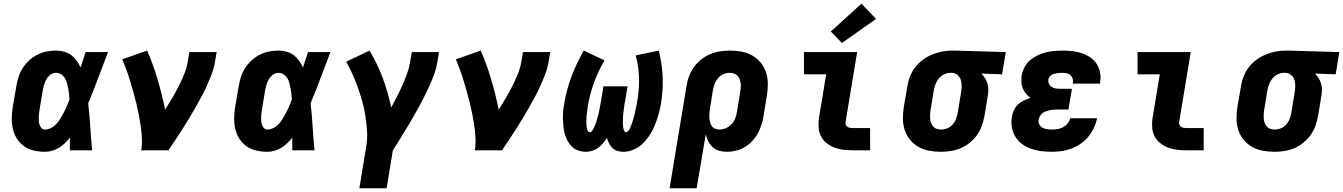

<svg xmlns="http://www.w3.org/2000/svg" viewBox="-20 -811 7247 1036"><path d="M223 8Q193 8 163.5 1.5Q134 -5 110.5 -21.5Q87 -38 71.5 -62.5Q56 -87 49.5 -115.5Q43 -144 43.5 -174.5Q44 -205 49 -235L68 -345Q72 -371 80 -396Q88 -421 102.5 -443.5Q117 -466 137.5 -485Q158 -504 182 -516Q206 -528 231.5 -533Q257 -538 283 -538Q305 -538 326.5 -532Q348 -526 364.5 -513.5Q381 -501 393.5 -483.5Q406 -466 415 -447Q422 -468 428.5 -488.5Q435 -509 442 -530H563Q536 -461 510.5 -392Q485 -323 456 -254Q463 -191 467 -127.5Q471 -64 477 0H357Q357 -17 357 -34Q357 -51 357 -68Q344 -52 329.5 -38Q315 -24 297.5 -13.5Q280 -3 261 2.5Q242 8 223 8ZM223 -112Q236 -112 249 -117.5Q262 -123 273 -132Q284 -141 292.5 -152Q301 -163 308 -175Q315 -187 321.5 -199Q328 -211 334 -223.5Q340 -236 345 -249Q350 -262 355 -274Q354 -289 352.5 -304Q351 -319 348 -333.5Q345 -348 341.5 -362.5Q338 -377 330.5 -389Q323 -401 310.5 -409.5Q298 -418 283 -418Q267 -418 253.5 -408.5Q240 -399 231.5 -385Q223 -371 218.5 -356Q214 -341 211 -326L193 -216Q191 -205 190 -195Q189 -185 189 -174.5Q189 -164 190 -154Q191 -144 194.5 -134.5Q198 -125 205.5 -118.5Q213 -112 223 -112Z M742 0Q747 -32 745.5 -65Q744 -98 739.5 -129.5Q735 -161 729 -192Q723 -223 715.5 -253.5Q708 -284 699.5 -314Q691 -344 682 -374Q673 -404 662.5 -433Q652 -462 640 -491L774 -538Q807 -462 830.5 -382Q854 -302 871 -219Q890 -250 908.5 -281Q927 -312 943.5 -344.5Q960 -377 973.5 -410Q987 -443 993 -477L1002 -530H1149L1140 -477Q1135 -445 1123 -413.5Q1111 -382 1097.5 -351.5Q1084 -321 1068 -291Q1052 -261 1035 -231.5Q1018 -202 1000.5 -172.5Q983 -143 964.5 -114.5Q946 -86 927 -57Q908 -28 889 0Z M1423 8Q1393 8 1363.5 1.5Q1334 -5 1310.5 -21.5Q1287 -38 1271.5 -62.5Q1256 -87 1249.5 -115.5Q1243 -144 1243.5 -174.5Q1244 -205 1249 -235L1268 -345Q1272 -371 1280 -396Q1288 -421 1302.5 -443.5Q1317 -466 1337.5 -485Q1358 -504 1382 -516Q1406 -528 1431.5 -533Q1457 -538 1483 -538Q1505 -538 1526.5 -532Q1548 -526 1564.5 -513.5Q1581 -501 1593.5 -483.5Q1606 -466 1615 -447Q1622 -468 1628.5 -488.5Q1635 -509 1642 -530H1763Q1736 -461 1710.5 -392Q1685 -323 1656 -254Q1663 -191 1667 -127.5Q1671 -64 1677 0H1557Q1557 -17 1557 -34Q1557 -51 1557 -68Q1544 -52 1529.5 -38Q1515 -24 1497.5 -13.5Q1480 -3 1461 2.5Q1442 8 1423 8ZM1423 -112Q1436 -112 1449 -117.5Q1462 -123 1473 -132Q1484 -141 1492.5 -152Q1501 -163 1508 -175Q1515 -187 1521.5 -199Q1528 -211 1534 -223.5Q1540 -236 1545 -249Q1550 -262 1555 -274Q1554 -289 1552.5 -304Q1551 -319 1548 -333.5Q1545 -348 1541.5 -362.5Q1538 -377 1530.5 -389Q1523 -401 1510.5 -409.5Q1498 -418 1483 -418Q1467 -418 1453.5 -408.5Q1440 -399 1431.5 -385Q1423 -371 1418.5 -356Q1414 -341 1411 -326L1393 -216Q1391 -205 1390 -195Q1389 -185 1389 -174.5Q1389 -164 1390 -154Q1391 -144 1394.5 -134.5Q1398 -125 1405.5 -118.5Q1413 -112 1423 -112Z M1919 205 1956 -20Q1963 -61 1960.5 -102Q1958 -143 1952 -183Q1946 -223 1935.5 -261Q1925 -299 1912 -336Q1899 -373 1883 -408.5Q1867 -444 1848 -478L1974 -538Q2016 -468 2045 -390.5Q2074 -313 2091 -231Q2107 -260 2122.5 -290.5Q2138 -321 2151.5 -351.5Q2165 -382 2176.5 -413.5Q2188 -445 2193 -477L2202 -530H2349L2340 -477Q2333 -435 2316.5 -393.5Q2300 -352 2280.5 -312Q2261 -272 2239.5 -232.5Q2218 -193 2195 -154Q2172 -115 2148 -76.5Q2124 -38 2100 0L2066 205Z M2542 0Q2547 -32 2545.5 -65Q2544 -98 2539.5 -129.5Q2535 -161 2529 -192Q2523 -223 2515.5 -253.5Q2508 -284 2499.5 -314Q2491 -344 2482 -374Q2473 -404 2462.5 -433Q2452 -462 2440 -491L2574 -538Q2607 -462 2630.5 -382Q2654 -302 2671 -219Q2690 -250 2708.5 -281Q2727 -312 2743.5 -344.5Q2760 -377 2773.5 -410Q2787 -443 2793 -477L2802 -530H2949L2940 -477Q2935 -445 2923 -413.5Q2911 -382 2897.5 -351.5Q2884 -321 2868 -291Q2852 -261 2835 -231.5Q2818 -202 2800.5 -172.5Q2783 -143 2764.5 -114.5Q2746 -86 2727 -57Q2708 -28 2689 0Z M3141 8Q3120 8 3100 1Q3080 -6 3066 -19.5Q3052 -33 3042.5 -51Q3033 -69 3027.5 -88Q3022 -107 3020 -127.5Q3018 -148 3017.5 -169.5Q3017 -191 3019 -212.5Q3021 -234 3025 -255Q3031 -291 3041 -328Q3051 -365 3064.5 -400.5Q3078 -436 3094.5 -470.5Q3111 -505 3130 -538L3242 -485Q3225 -457 3211 -427Q3197 -397 3185.5 -366Q3174 -335 3165.5 -302.5Q3157 -270 3152 -239Q3151 -231 3150 -223.5Q3149 -216 3148 -208.5Q3147 -201 3146 -193.5Q3145 -186 3144.5 -178.5Q3144 -171 3144 -163.5Q3144 -156 3144 -148.5Q3144 -141 3144.5 -133.5Q3145 -126 3146.5 -119Q3148 -112 3151.5 -105Q3155 -98 3162 -98Q3170 -98 3175 -105Q3180 -112 3183.5 -119Q3187 -126 3190 -133Q3193 -140 3195.5 -147.5Q3198 -155 3200 -162Q3202 -169 3204 -176.5Q3206 -184 3208 -191.5Q3210 -199 3211.5 -206Q3213 -213 3214.5 -220.5Q3216 -228 3217.5 -235.5Q3219 -243 3220 -250.5Q3221 -258 3223 -265L3236 -345H3366L3353 -265Q3351 -258 3350 -250.5Q3349 -243 3348 -235.5Q3347 -228 3346 -220.5Q3345 -213 3344 -206Q3343 -199 3342.5 -191.5Q3342 -184 3341.5 -176.5Q3341 -169 3341 -161.5Q3341 -154 3341 -147Q3341 -140 3341.5 -133Q3342 -126 3343.5 -119Q3345 -112 3348 -105Q3351 -98 3358 -98Q3365 -98 3369.5 -104Q3374 -110 3377.5 -116Q3381 -122 3383.5 -128Q3386 -134 3388 -140.5Q3390 -147 3392.5 -153.5Q3395 -160 3396.5 -166Q3398 -172 3400 -178.5Q3402 -185 3403.5 -191.5Q3405 -198 3406.5 -204.5Q3408 -211 3409 -217Q3410 -223 3411.5 -229.5Q3413 -236 3414.5 -242.5Q3416 -249 3417 -255.5Q3418 -262 3419 -268Q3424 -299 3426.5 -330.5Q3429 -362 3428 -393Q3427 -424 3422.5 -453.5Q3418 -483 3410 -512L3535 -538Q3543 -503 3548.5 -468Q3554 -433 3555.5 -397.5Q3557 -362 3555 -327Q3553 -292 3547 -255Q3542 -226 3534.5 -198Q3527 -170 3516 -142Q3505 -114 3489 -87.5Q3473 -61 3451 -39Q3429 -17 3400.5 -4.5Q3372 8 3343 8Q3326 8 3310.5 3Q3295 -2 3284 -13Q3273 -24 3266 -38Q3259 -52 3255 -67Q3245 -52 3233.5 -38Q3222 -24 3207 -13Q3192 -2 3175 3Q3158 8 3141 8Z M3593 205 3684 -345Q3688 -372 3697.5 -398.5Q3707 -425 3723.5 -448Q3740 -471 3763 -489.5Q3786 -508 3812 -519Q3838 -530 3865.5 -534Q3893 -538 3920 -538Q3952 -538 3983 -532Q4014 -526 4040 -511Q4066 -496 4085 -472.5Q4104 -449 4113.5 -420Q4123 -391 4123 -359Q4123 -327 4118 -295L4100 -185Q4096 -161 4088.5 -137Q4081 -113 4068.5 -90.5Q4056 -68 4038 -49Q4020 -30 3998 -17Q3976 -4 3951.5 2Q3927 8 3903 8Q3881 8 3861 2.5Q3841 -3 3826 -16.5Q3811 -30 3802 -48Q3793 -66 3788 -86L3739 205ZM3861 -112Q3878 -112 3895.5 -119Q3913 -126 3926 -139.5Q3939 -153 3946 -170Q3953 -187 3956 -204L3974 -314Q3976 -326 3977 -338Q3978 -350 3976.5 -361.5Q3975 -373 3971 -384Q3967 -395 3959 -403Q3951 -411 3940 -414.5Q3929 -418 3917 -418Q3900 -418 3883.5 -411Q3867 -404 3855 -390Q3843 -376 3836.5 -359.5Q3830 -343 3827 -326L3812 -232Q3810 -219 3808.5 -206Q3807 -193 3807.5 -180.5Q3808 -168 3810.5 -155.5Q3813 -143 3819 -133Q3825 -123 3836.5 -117.5Q3848 -112 3861 -112Z M4582 0Q4556 0 4530.5 -3Q4505 -6 4482 -15Q4459 -24 4440 -39Q4421 -54 4410 -75.5Q4399 -97 4397 -123Q4395 -149 4399 -174L4438 -410H4318V-530H4605L4543 -155Q4541 -147 4543.5 -139.5Q4546 -132 4552 -127.5Q4558 -123 4566 -121.5Q4574 -120 4582 -120H4675V0ZM4523 -579 4463 -641 4628 -791 4707 -709Z M5056 8Q5024 8 4992.5 2Q4961 -4 4935 -19Q4909 -34 4890 -57.5Q4871 -81 4861.5 -110Q4852 -139 4852 -171Q4852 -203 4857 -235L4876 -345Q4880 -372 4890 -398Q4900 -424 4917.5 -447Q4935 -470 4958.5 -487.5Q4982 -505 5008 -516Q5034 -527 5061 -532.5Q5088 -538 5115 -538Q5120 -538 5124 -538Q5128 -538 5133 -538L5407 -530L5387 -410L5275 -414Q5286 -403 5294.5 -390Q5303 -377 5308 -361Q5313 -345 5313 -328.5Q5313 -312 5310 -295L5292 -185Q5287 -158 5277.5 -131.5Q5268 -105 5251.5 -82Q5235 -59 5212 -40.5Q5189 -22 5163 -11Q5137 0 5109.5 4Q5082 8 5056 8ZM5058 -112Q5058 -112 5058 -112Q5058 -112 5058 -112Q5075 -112 5092 -119Q5109 -126 5121 -140Q5133 -154 5139 -170.5Q5145 -187 5148 -204L5166 -314Q5169 -331 5169 -348.5Q5169 -366 5164 -381Q5159 -396 5146.5 -406.5Q5134 -417 5117 -418H5113Q5112 -418 5110.5 -418Q5109 -418 5108 -418Q5091 -418 5074.5 -410Q5058 -402 5046.5 -388.5Q5035 -375 5028.5 -358.5Q5022 -342 5019 -326L5001 -216Q4999 -204 4998.5 -192Q4998 -180 4999 -168.5Q5000 -157 5004.5 -146Q5009 -135 5016.5 -127Q5024 -119 5035 -115.5Q5046 -112 5058 -112Z M5656 8Q5627 8 5598.5 4.5Q5570 1 5544 -8Q5518 -17 5496 -33Q5474 -49 5459.5 -72Q5445 -95 5440 -123.5Q5435 -152 5440 -181Q5443 -199 5451 -216.5Q5459 -234 5473 -247Q5487 -260 5504.5 -268.5Q5522 -277 5540 -283Q5526 -293 5515.5 -306Q5505 -319 5498.5 -335Q5492 -351 5491.5 -369Q5491 -387 5493 -405Q5497 -427 5508.5 -449Q5520 -471 5538.5 -486.5Q5557 -502 5579 -512.5Q5601 -523 5623.5 -528.5Q5646 -534 5669 -536Q5692 -538 5715 -538Q5741 -538 5767 -535Q5793 -532 5817 -524Q5841 -516 5862 -502Q5883 -488 5896.5 -467.5Q5910 -447 5915.5 -421.5Q5921 -396 5916 -369Q5916 -367 5915.5 -364.5Q5915 -362 5915 -360H5769Q5769 -361 5769 -361.5Q5769 -362 5769 -363Q5771 -375 5768 -386Q5765 -397 5757 -404.5Q5749 -412 5738 -415Q5727 -418 5715 -418Q5707 -418 5699.5 -417.5Q5692 -417 5684.5 -416Q5677 -415 5669.5 -413Q5662 -411 5655 -407Q5648 -403 5643 -396.5Q5638 -390 5637 -383Q5635 -371 5639.5 -360Q5644 -349 5653.5 -342.5Q5663 -336 5674.5 -334Q5686 -332 5699 -332H5764L5745 -220H5680Q5670 -220 5660.5 -219Q5651 -218 5641 -215.5Q5631 -213 5621.5 -209.5Q5612 -206 5604 -199.5Q5596 -193 5591 -183.5Q5586 -174 5584 -165Q5582 -151 5588 -139.5Q5594 -128 5605 -122Q5616 -116 5629.5 -114Q5643 -112 5656 -112Q5671 -112 5686.5 -114.5Q5702 -117 5716 -124.5Q5730 -132 5740.5 -144.5Q5751 -157 5754 -173H5900Q5894 -146 5882.5 -121Q5871 -96 5853 -74Q5835 -52 5811 -35.5Q5787 -19 5761.5 -9.5Q5736 0 5709.5 4Q5683 8 5656 8Z M6382 0Q6356 0 6330.5 -3Q6305 -6 6282 -15Q6259 -24 6240 -39Q6221 -54 6210 -75.5Q6199 -97 6197 -123Q6195 -149 6199 -174L6238 -410H6118V-530H6405L6343 -155Q6341 -147 6343.5 -139.5Q6346 -132 6352 -127.5Q6358 -123 6366 -121.5Q6374 -120 6382 -120H6475V0Z M6856 8Q6824 8 6792.5 2Q6761 -4 6735 -19Q6709 -34 6690 -57.5Q6671 -81 6661.5 -110Q6652 -139 6652 -171Q6652 -203 6657 -235L6676 -345Q6680 -372 6690 -398Q6700 -424 6717.5 -447Q6735 -470 6758.5 -487.5Q6782 -505 6808 -516Q6834 -527 6861 -532.5Q6888 -538 6915 -538Q6920 -538 6924 -538Q6928 -538 6933 -538L7207 -530L7187 -410L7075 -414Q7086 -403 7094.5 -390Q7103 -377 7108 -361Q7113 -345 7113 -328.5Q7113 -312 7110 -295L7092 -185Q7087 -158 7077.5 -131.5Q7068 -105 7051.5 -82Q7035 -59 7012 -40.5Q6989 -22 6963 -11Q6937 0 6909.5 4Q6882 8 6856 8ZM6858 -112Q6858 -112 6858 -112Q6858 -112 6858 -112Q6875 -112 6892 -119Q6909 -126 6921 -140Q6933 -154 6939 -170.5Q6945 -187 6948 -204L6966 -314Q6969 -331 6969 -348.5Q6969 -366 6964 -381Q6959 -396 6946.5 -406.5Q6934 -417 6917 -418H6913Q6912 -418 6910.5 -418Q6909 -418 6908 -418Q6891 -418 6874.5 -410Q6858 -402 6846.5 -388.5Q6835 -375 6828.5 -358.5Q6822 -342 6819 -326L6801 -216Q6799 -204 6798.5 -192Q6798 -180 6799 -168.5Q6800 -157 6804.5 -146Q6809 -135 6816.5 -127Q6824 -119 6835 -115.5Q6846 -112 6858 -112Z"/></svg>

Font: Iosevka Slab HvExObl
Style: Regular
Weight: 900
Width: 7
Italic angle: -9°
Monospace: yes
Designer: Belleve Invis
Foundry: Belleve Invis
Version: Version 11.1.1; ttfautohint (v1.8.3)